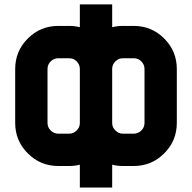

<svg xmlns="http://www.w3.org/2000/svg" viewBox="-20 -801 870 870"><path d="M195.3 -244.1Q195.3 -224.1 209.7 -209.7Q224.1 -195.3 244.1 -195.3H293Q313 -195.3 327.6 -210Q341.8 -224.1 341.8 -243.7V-488.8Q341.8 -508.3 327.6 -522.9Q313 -537.1 293 -537.1H244.1Q224.1 -537.1 209.7 -522.7Q195.3 -508.3 195.3 -488.3ZM488.3 -243.7Q488.3 -224.1 502.9 -210Q517.1 -195.3 537.1 -195.3H585.9Q606 -195.3 620.4 -209.7Q634.8 -224.1 634.8 -244.1V-488.3Q634.8 -508.3 620.4 -522.7Q606 -537.1 585.9 -537.1H537.1Q517.1 -537.1 502.9 -522.9Q488.3 -508.3 488.3 -488.8ZM341.8 -54.7Q318.4 -48.8 293 -48.8H244.1Q163.1 -48.8 106 -106Q48.8 -163.1 48.8 -244.1V-488.3Q48.8 -569.3 106 -626.5Q163.1 -683.6 244.1 -683.6H293Q318.4 -683.6 341.8 -677.7V-781.2H488.3V-677.7Q511.7 -683.6 537.1 -683.6H585.9Q667 -683.6 724.1 -626.5Q781.2 -569.3 781.2 -488.3V-244.1Q781.2 -163.1 724.1 -106Q667 -48.8 585.9 -48.8H537.1Q511.7 -48.8 488.3 -54.7V48.8H341.8Z"/></svg>

Font: Audex
Style: Regular
Weight: 400
Designer: GGBotNet
Foundry: GGBotNet
Version: 1.00